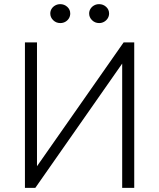

<svg xmlns="http://www.w3.org/2000/svg" viewBox="-20 -904 766 924"><path d="M100 0V-700H158V-104L575 -700H626V0H568V-598L150 0ZM270 -793Q250 -793 236 -806.8Q222 -820.5 222 -839Q222 -851.5 228.5 -861.8Q235 -872 246 -878Q257 -884 270 -884Q289.5 -884 303.8 -871Q318 -858 318 -839Q318 -826.5 311.8 -816Q305.5 -805.5 294.5 -799.2Q283.5 -793 270 -793ZM457 -793Q437 -793 423 -806.8Q409 -820.5 409 -839Q409 -851 415.2 -861.2Q421.5 -871.5 432.5 -877.8Q443.5 -884 457 -884Q476.5 -884 490.8 -871Q505 -858 505 -839Q505 -826.5 498.5 -816Q492 -805.5 481 -799.2Q470 -793 457 -793Z"/></svg>

Font: Geologica Roman Thin
Style: Regular
Weight: 250
Designer: Sindre Bremnes, Frode Helland
Foundry: Monokrom Skriftforlag AS
Version: Version 1.010;gftools[0.9.28]